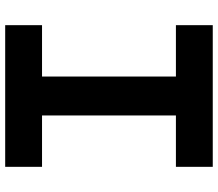

<svg xmlns="http://www.w3.org/2000/svg" viewBox="-70 -770 840 740"><g transform="rotate(90 350.0 -400.0)"><path d="M77 0V-142H275V-658H77V-800H623V-658H425V-142H623V0Z"/></g></svg>

Font: Martian Mono SemiBold
Style: Regular
Weight: 600
Monospace: yes
Designer: Roman Shamin
Foundry: Evil Martians
Version: Version 1.000; ttfautohint (v1.8.4.7-5d5b)